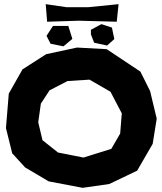

<svg xmlns="http://www.w3.org/2000/svg" viewBox="-20 -901 786 929"><path d="M203.1 -638.7 88.9 -565.4 22.5 -448.2 8.8 -281.2 39.1 -159.2 101.6 -90.8 215.8 -23.4 379.9 7.8 508.8 -10.7 643.6 -75.2 718.8 -205.1 738.3 -327.1 706.1 -460.9 659.2 -554.7 496.1 -663.1 352.5 -670.9ZM413.1 -515.6 514.6 -457 569.3 -352.5 561.5 -254.9 518.6 -180.7 383.8 -138.7 260.7 -163.1 185.5 -222.7 165 -309.6 177.7 -399.4 219.7 -463.9 306.6 -508.8ZM201.2 -880.9 208 -795.9 361.3 -800.8 544.9 -795.9 553.7 -880.9 407.2 -866.2H301.8ZM419.9 -734.4 435.5 -694.3 498 -680.7 533.2 -711.9 521.5 -767.6 470.7 -784.2 419.9 -756.8ZM205.1 -727.5 224.6 -689.5 287.1 -676.8 330.1 -712.9 310.5 -775.4H236.3Z"/></svg>

Font: MaokenAssortedSans-TC
Style: Regular
Weight: 500
Version: Version 0.83